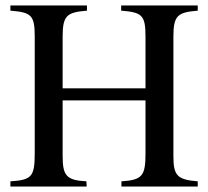

<svg xmlns="http://www.w3.org/2000/svg" viewBox="-20 -682 762 702"><path d="M703 0V-19C628 -25 614 -40 614 -111V-548C614 -625 629 -637 703 -643V-662H423V-643C499 -637 512 -627 512 -548V-359H209V-548C209 -626 225 -637 298 -643V-662H18V-643C95 -637 107 -626 107 -548V-122C107 -36 96 -24 18 -19V0H297L296 -19C222 -23 209 -40 209 -113V-315H512V-124C512 -40 502 -24 424 -19V0Z"/></svg>

Font: STIX Math
Style: Regular
Weight: 400
Designer: MicroPress Inc., with final additions and corrections provided by Coen Hoffman, Elsevier (retired)
Version: Version 1.1.0